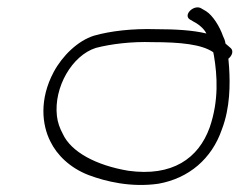

<svg xmlns="http://www.w3.org/2000/svg" viewBox="-20 -548 665 533"><path d="M129 -348C89 -273 96 -202 120 -155C138 -118 174 -82 226 -62C274 -44 344 -27 420 -38C504 -53 568 -107 596 -189C619 -249 619 -314 616 -361L614 -385C624 -393 629 -406 621 -414L606 -427C605 -435 602 -442 599 -448C590 -474 571 -505 552 -517L540 -524C520 -538 487 -507 507 -494L519 -487C527 -483 539 -475 548 -463C550 -461 551 -458 553 -455C516 -464 468 -467 413 -467C347 -469 287 -462 241 -449C196 -435 153 -393 129 -348ZM138 -226C129 -306 180 -394 246 -415C288 -426 346 -433 403 -431C481 -431 540 -425 572 -403L574 -393C583 -339 588 -269 562 -194C531 -108 458 -57 336 -74C247 -89 177 -126 154 -177C146 -192 140 -208 138 -226Z"/></svg>

Font: Stray Cat
Style: ExtObl
Weight: 400
Version: Version 1.0